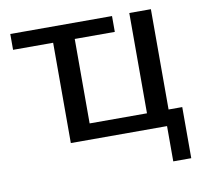

<svg xmlns="http://www.w3.org/2000/svg" viewBox="-73 -562 836 788"><g transform="rotate(-10 345.5 -168.5)"><path d="M662 -66V147H587V0H186V-418H19V-484H443V-418H276V-66H515V-484H605V-66Z"/></g></svg>

Font: Play
Style: Regular
Weight: 400
Designer: Jonas Hecksher
Foundry: Jonas Hecksher, Playtypeª, e-types AS
Version: Version 1.002